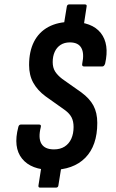

<svg xmlns="http://www.w3.org/2000/svg" viewBox="-20 -762 524 870"><path d="M213.6 8Q121.1 8 79.9 -43.2Q38.8 -94.4 62.8 -185.7Q65.4 -197.7 74.7 -197.7H157.2Q167.8 -197.7 164.8 -186.1Q152.4 -136.4 167.6 -110.8Q182.9 -85.1 224.6 -85.1Q253 -85.1 272.9 -97.8Q292.8 -110.6 303.1 -133.4Q313.4 -156.3 313.4 -186.6Q313.4 -212.7 304 -230.6Q294.6 -248.5 272.5 -264.4L186.2 -325.7Q149.8 -352.7 130.8 -387Q111.8 -421.3 111.8 -467.3Q111.8 -529 134 -572.8Q156.2 -616.6 199.1 -639.8Q242.1 -663 303 -663Q396.9 -663 436.7 -612.5Q476.4 -562 456.4 -473.9Q452 -460.9 443.9 -460.9H360.4Q350.2 -460.9 352.6 -473.5Q362.4 -520 348.5 -544.9Q334.5 -569.9 296.6 -569.9Q272 -569.9 254.5 -558.6Q237.1 -547.2 228 -527.3Q218.8 -507.3 218.8 -480.6Q218.8 -455.6 229.6 -438.3Q240.3 -421.1 262.1 -404.3L348.6 -343.3Q386 -315.9 403.4 -283.4Q420.8 -250.9 420.8 -204.9Q420.8 -102 366.5 -47Q312.1 8 213.6 8ZM162.2 88.2Q152.8 88.2 154.2 78.8L167.2 -4.2L258.5 -8.6L244.5 78.8Q243.1 88.2 233.1 88.2ZM268.8 -647.2 282.8 -732.6Q284.8 -742 293.2 -742H364.5Q374.5 -742 372.5 -732.6L359.1 -644.6Z"/></svg>

Font: Sofia Sans Condensed
Style: Italic
Weight: 400
Italic angle: -9°
Designer: Botio Nikoltchev, Ani Petrova
Foundry: lettersoup
Version: Version 4.101